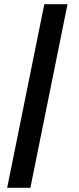

<svg xmlns="http://www.w3.org/2000/svg" viewBox="-20 -730 374 910"><path d="M14 160 190 -710H300L124 160Z"/></svg>

Font: Assistant ExtraLight ExtraBold
Style: Regular
Weight: 800
Version: Version 3.000